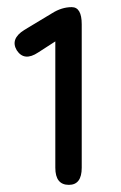

<svg xmlns="http://www.w3.org/2000/svg" viewBox="-20 -718 338 538"><path d="M173 -200Q135 -200 135 -248V-602L87 -571Q48 -545 27 -577Q8 -609 48 -634L126 -681Q153 -698 181 -698Q209 -698 209 -650V-248Q209 -200 173 -200Z"/></svg>

Font: Zen Maru Gothic Medium
Style: Regular
Weight: 500
Designer: Yoshimichi Ohira
Foundry: Positype
Version: Version 1.001